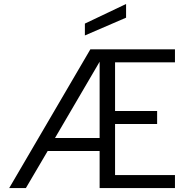

<svg xmlns="http://www.w3.org/2000/svg" viewBox="-20 -949 942 969"><path d="M436 -700H863V-634.5H560.7V-388.7H773V-323.1H560.7V-65.5H863V0H482.8V-186.9H220.6L110.7 0H26.5ZM482.8 -252.4V-637.4L257.5 -252.4ZM408.4 -829.9 616.3 -928.9V-859.8L408.4 -770.1Z"/></svg>

Font: AF Albert Sans Medium
Style: Regular
Weight: 500
Designer: Andreas Rasmussen
Foundry: a.Foundry
Version: Version 1.300;Glyphs 3.2 (3231)